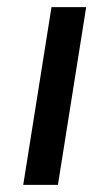

<svg xmlns="http://www.w3.org/2000/svg" viewBox="-20 -517 306 537"><path d="M45 0 124 -497H221L142 0Z"/></svg>

Font: Nunito Sans 7pt SemiCondensed Medium
Style: Italic
Weight: 500
Width: 4
Italic angle: -9°
Designer: Vernon Adams
Foundry: Vernon Adams
Version: Version 3.101;gftools[0.9.27]